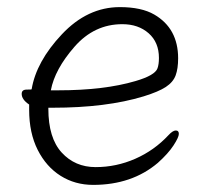

<svg xmlns="http://www.w3.org/2000/svg" viewBox="-20 -504 578 540"><path d="M116 -201V-198Q116 -116 153.5 -75Q191 -34 249 -34Q307 -34 360.5 -57.5Q414 -81 454 -124Q466 -137 474.5 -137Q483 -137 483 -127.5Q483 -118 468 -95Q453 -72 424 -46Q351 16 242 16Q191 16 150.5 -9.5Q110 -35 86 -82.5Q62 -130 62 -195V-210Q41 -224 41 -240Q41 -252 55 -252Q69 -252 69 -253Q82 -331 154 -407.5Q226 -484 317 -484Q378 -484 414 -463Q481 -424 481 -340Q481 -311 474 -292Q467 -273 446.5 -259.5Q426 -246 384 -233Q279 -201 128 -201ZM144 -250Q273 -250 361 -276Q416 -292 423 -312Q427 -323 427 -341Q427 -385 398 -410.5Q369 -436 324 -436Q245 -436 189.5 -372.5Q134 -309 123 -250Z"/></svg>

Font: ToneOZ-Pinyin-WenKai-Light
Style: Light
Weight: 300
Designer: Fontworks Inc.
Foundry: ToneOZ
Version: Version 0.240331